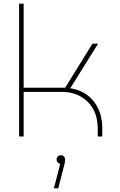

<svg xmlns="http://www.w3.org/2000/svg" viewBox="-20 -750 660 1055"><path d="M85 0V-730H110V-268H338L488 -510H519L366 -265Q449 -252 495.5 -192.5Q542 -133 542 -46V0H517V-46Q517 -104 493 -148.5Q469 -193 424.5 -219Q380 -245 319 -245H110V0ZM276 285 311 150Q302 148 296.5 142Q291 136 291 127Q291 116 298 109.5Q305 103 315 103Q326 103 332 110.5Q338 118 338 127Q338 139 333 157L300 285Z"/></svg>

Font: MuseoModerno Thin
Style: Regular
Weight: 100
Designer: Pablo Cosgaya, Héctor Gatti, Marcela Romero, and the Authors of The MuseoModerno Project.
Foundry: Omnibus-Type Team
Version: Version 1.003